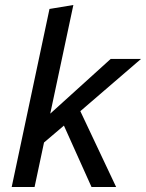

<svg xmlns="http://www.w3.org/2000/svg" viewBox="-20 -752 587 772"><path d="M27 0 179 -716 275 -732 182 -295 425 -515H547L303 -305L447 0H348L237 -247L157 -179L119 0Z"/></svg>

Font: Radio Canada
Style: Italic
Weight: 400
Italic angle: -12°
Designer: Charles Daoud, Etienne Aubert Bonn, Alexandre Saumier Demers, Jacques Le Bailly
Foundry: Radio-Canada
Version: Version 2.104;gftools[0.9.28.dev5+ged2979d]